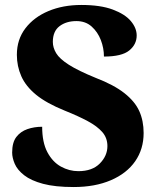

<svg xmlns="http://www.w3.org/2000/svg" viewBox="-20 -744 633 774"><path d="M277 10Q202 10 153.5 -3Q105 -16 77.5 -37.5Q50 -59 39.5 -83.5Q29 -108 29 -129Q29 -170 46 -192Q63 -214 90.5 -223.5Q118 -233 150 -233Q150 -170 171 -130.5Q192 -91 225.5 -72.5Q259 -54 296 -54Q352 -54 382.5 -85Q413 -116 413 -155Q413 -188 392.5 -211.5Q372 -235 334 -255.5Q296 -276 241 -298Q167 -328 125.5 -362Q84 -396 66 -436.5Q48 -477 48 -523Q48 -585 82.5 -630Q117 -675 175.5 -699.5Q234 -724 308 -724Q385 -724 434.5 -705.5Q484 -687 507.5 -659Q531 -631 531 -601Q531 -565 501 -540.5Q471 -516 399 -516Q399 -550 386.5 -582.5Q374 -615 349.5 -637Q325 -659 288 -659Q247 -659 220 -638.5Q193 -618 193 -575Q193 -552 206.5 -529.5Q220 -507 257.5 -483Q295 -459 366 -430Q439 -402 481.5 -368.5Q524 -335 541.5 -296Q559 -257 559 -208Q559 -143 525 -94Q491 -45 427 -17.5Q363 10 277 10Z"/></svg>

Font: Noto Serif Ethiopic ExtraBold
Style: Regular
Weight: 800
Version: Version 2.102